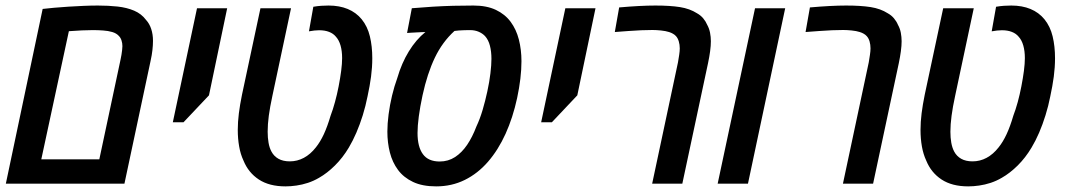

<svg xmlns="http://www.w3.org/2000/svg" viewBox="-20 -660 3836 690"><path d="M1 0 133.3 -627.9Q150.4 -629.9 174.3 -632.1Q198.2 -634.3 225.3 -636Q252.4 -637.7 279.8 -638.9Q307.1 -640.1 331.5 -640.1Q369.1 -640.1 402.6 -636.5Q436 -632.8 462.2 -621.6Q488.3 -610.4 504.4 -588.9Q517.1 -575.2 523.4 -555.9Q529.8 -536.6 529.8 -513.2Q529.8 -498 527.8 -480.2Q525.9 -462.4 521 -440.4L427.2 0ZM128.4 -87.4H336.9L413.1 -445.3Q415 -453.6 416.5 -462.9Q418 -472.2 418.9 -480.2Q419.9 -488.3 419.9 -494.1Q419.9 -504.9 416.7 -514.6Q413.6 -524.4 407.2 -530.8Q398.4 -540.5 383.5 -544.9Q368.7 -549.3 350.1 -550.5Q331.5 -551.8 313.5 -551.8Q294.9 -551.8 274.4 -550.8Q253.9 -549.8 227.5 -547.9Z M601.1 -220.7 688 -630.4H796.4L731 -317.4L639.6 -220.7Z M1005.9 9.8Q947.8 9.8 910.2 -14.9Q872.6 -39.6 855 -83Q844.2 -106 839.4 -134Q834.5 -162.1 834.5 -192.9Q834.5 -221.7 838.4 -252.7Q842.3 -283.7 849.6 -319.3L916 -630.4H1025.9L959 -315.9Q950.2 -275.4 946 -244.1Q941.9 -212.9 941.9 -186.5Q941.9 -165 945.1 -147Q948.2 -128.9 955.6 -115.2Q964.4 -98.6 980.7 -89.4Q997.1 -80.1 1021.5 -80.1Q1048.3 -80.1 1072 -92.8Q1095.7 -105.5 1115.2 -130.4Q1130.9 -149.9 1143.8 -177.7Q1156.7 -205.6 1168 -244.1Q1176.3 -265.6 1183.8 -293.2Q1191.4 -320.8 1197 -349.9Q1202.6 -378.9 1206.1 -405.3Q1209.5 -431.6 1209.5 -451.2Q1209.5 -476.6 1203.9 -496.3Q1198.2 -516.1 1187 -528.3Q1177.7 -539.6 1162.6 -545.4Q1147.5 -551.3 1127 -551.3Q1118.7 -551.3 1109.6 -550.3Q1100.6 -549.3 1090.3 -547.4L1106 -635.7Q1120.6 -638.2 1134.5 -639.2Q1148.4 -640.1 1160.6 -640.1Q1199.7 -640.1 1229.7 -627.7Q1259.8 -615.2 1279.8 -590.8Q1300.8 -564.9 1309.3 -529.3Q1317.9 -493.7 1317.9 -450.7Q1317.9 -418.5 1313.5 -385Q1309.1 -351.6 1300.8 -313.5Q1293.9 -278.8 1283.7 -245.8Q1273.4 -212.9 1260.7 -183.3Q1248 -153.8 1233.4 -129.4Q1211.9 -93.3 1183.8 -65.4Q1155.8 -37.6 1126.5 -21Q1107.4 -9.8 1086.7 -2.9Q1065.9 3.9 1045.4 6.8Q1024.9 9.8 1005.9 9.8Z M1547.4 9.8Q1498 9.8 1464.4 -6.1Q1430.7 -22 1410.4 -49.3Q1390.1 -76.7 1381.1 -112.1Q1372.1 -147.5 1372.1 -187Q1372.1 -215.3 1376.5 -249Q1380.9 -282.7 1388.9 -316.4Q1397 -350.1 1407.7 -379.4Q1423.3 -433.1 1449.2 -475.3Q1475.1 -517.6 1508.8 -544.9Q1502.9 -544.9 1494.4 -544.4Q1485.8 -543.9 1476.3 -543.5Q1466.8 -543 1458 -542.5Q1449.2 -542 1442.9 -541.5L1460 -630.4Q1499 -633.8 1535.6 -636Q1572.3 -638.2 1608.4 -639.2Q1644.5 -640.1 1681.6 -640.1Q1729 -640.1 1762 -624.5Q1794.9 -608.9 1815.2 -581.5Q1835.4 -554.2 1844.7 -517.8Q1854 -481.4 1854 -439.9Q1854 -410.2 1850.1 -377.2Q1846.2 -344.2 1838.4 -307.6Q1823.2 -237.3 1796.9 -179.2Q1770.5 -121.1 1733.9 -78.9Q1697.3 -36.6 1650.4 -13.4Q1603.5 9.8 1547.4 9.8ZM1560.1 -79.6Q1590.8 -79.6 1615.2 -95.5Q1639.6 -111.3 1658.7 -139.4Q1677.7 -167.5 1691.9 -205.1Q1704.6 -231.9 1714.4 -264.9Q1724.1 -297.9 1731.4 -331.8Q1738.8 -365.7 1742.4 -396Q1746.1 -426.3 1746.1 -448.7Q1746.1 -474.6 1740.7 -495.6Q1735.4 -516.6 1723.1 -530.3Q1713.9 -540 1700.2 -545.9Q1686.5 -551.8 1669.4 -551.8Q1659.7 -551.8 1649.2 -551.5Q1638.7 -551.3 1629.4 -550.5Q1620.1 -549.8 1613.3 -548.8Q1569.8 -509.3 1542.7 -452.6Q1515.6 -396 1498.5 -317.4Q1489.7 -276.4 1485.1 -241.9Q1480.5 -207.5 1480.5 -182.1Q1480.5 -132.3 1499.8 -106Q1519 -79.6 1560.1 -79.6Z M1924.8 -220.7 2011.7 -630.4H2120.1L2054.7 -317.4L1963.4 -220.7Z M2323.7 0 2416.5 -436Q2418.9 -449.7 2420.9 -463.1Q2422.9 -476.6 2422.9 -486.3Q2422.9 -499.5 2419.4 -511.2Q2416 -522.9 2409.2 -530.3Q2404.8 -535.2 2398.4 -538.8Q2392.1 -542.5 2384.3 -544.9Q2372.1 -548.8 2355.2 -550.5Q2338.4 -552.2 2324.7 -552.2Q2306.2 -552.2 2284.7 -551.3Q2263.2 -550.3 2239 -548.6Q2214.8 -546.9 2189.5 -544.9L2205.1 -633.3Q2243.7 -636.7 2275.9 -638.4Q2308.1 -640.1 2335.4 -640.1Q2388.2 -640.1 2423.6 -634.5Q2459 -628.9 2484.9 -612.3Q2498 -605 2507.1 -594.2Q2516.1 -583.5 2521.5 -570.8Q2528.8 -557.6 2531.7 -542.5Q2534.7 -527.3 2534.7 -511.7Q2534.7 -496.1 2532 -475.8Q2529.3 -455.6 2524.4 -432.6L2432.1 0Z M2559.1 0 2693.4 -630.4H2801.8L2668 0Z M3009.3 0 3102.1 -436Q3104.5 -449.7 3106.4 -463.1Q3108.4 -476.6 3108.4 -486.3Q3108.4 -499.5 3105 -511.2Q3101.6 -522.9 3094.7 -530.3Q3090.3 -535.2 3084 -538.8Q3077.6 -542.5 3069.8 -544.9Q3057.6 -548.8 3040.8 -550.5Q3023.9 -552.2 3010.3 -552.2Q2991.7 -552.2 2970.2 -551.3Q2948.7 -550.3 2924.6 -548.6Q2900.4 -546.9 2875 -544.9L2890.6 -633.3Q2929.2 -636.7 2961.4 -638.4Q2993.7 -640.1 3021 -640.1Q3073.7 -640.1 3109.1 -634.5Q3144.5 -628.9 3170.4 -612.3Q3183.6 -605 3192.6 -594.2Q3201.7 -583.5 3207 -570.8Q3214.4 -557.6 3217.3 -542.5Q3220.2 -527.3 3220.2 -511.7Q3220.2 -496.1 3217.5 -475.8Q3214.8 -455.6 3210 -432.6L3117.7 0Z M3459.5 9.8Q3401.4 9.8 3363.8 -14.9Q3326.2 -39.6 3308.6 -83Q3297.9 -106 3293 -134Q3288.1 -162.1 3288.1 -192.9Q3288.1 -221.7 3292 -252.7Q3295.9 -283.7 3303.2 -319.3L3369.6 -630.4H3479.5L3412.6 -315.9Q3403.8 -275.4 3399.7 -244.1Q3395.5 -212.9 3395.5 -186.5Q3395.5 -165 3398.7 -147Q3401.9 -128.9 3409.2 -115.2Q3418 -98.6 3434.3 -89.4Q3450.7 -80.1 3475.1 -80.1Q3502 -80.1 3525.6 -92.8Q3549.3 -105.5 3568.8 -130.4Q3584.5 -149.9 3597.4 -177.7Q3610.4 -205.6 3621.6 -244.1Q3629.9 -265.6 3637.5 -293.2Q3645 -320.8 3650.6 -349.9Q3656.2 -378.9 3659.7 -405.3Q3663.1 -431.6 3663.1 -451.2Q3663.1 -476.6 3657.5 -496.3Q3651.9 -516.1 3640.6 -528.3Q3631.3 -539.6 3616.2 -545.4Q3601.1 -551.3 3580.6 -551.3Q3572.3 -551.3 3563.2 -550.3Q3554.2 -549.3 3543.9 -547.4L3559.6 -635.7Q3574.2 -638.2 3588.1 -639.2Q3602.1 -640.1 3614.3 -640.1Q3653.3 -640.1 3683.3 -627.7Q3713.4 -615.2 3733.4 -590.8Q3754.4 -564.9 3762.9 -529.3Q3771.5 -493.7 3771.5 -450.7Q3771.5 -418.5 3767.1 -385Q3762.7 -351.6 3754.4 -313.5Q3747.6 -278.8 3737.3 -245.8Q3727.1 -212.9 3714.4 -183.3Q3701.7 -153.8 3687 -129.4Q3665.5 -93.3 3637.5 -65.4Q3609.4 -37.6 3580.1 -21Q3561 -9.8 3540.3 -2.9Q3519.5 3.9 3499 6.8Q3478.5 9.8 3459.5 9.8Z"/></svg>

Font: Open Sans SemiCondensed SemiBold
Style: Italic
Weight: 600
Width: 4
Italic angle: -12°
Designer: Monotype Design Team
Foundry: Monotype Imaging Inc.
Version: Version 3.000